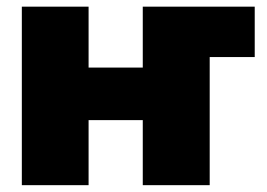

<svg xmlns="http://www.w3.org/2000/svg" viewBox="-20 -542 782 562"><path d="M531.2 -375V-522.5H725.6V-375ZM455.6 -344.2V-190.4H182.1V-344.2ZM239.3 -522.5V0H43.9V-522.5ZM593.8 -522.5V0H397.9V-522.5Z"/></svg>

Font: Inter 28pt Black
Style: Regular
Weight: 900
Designer: Rasmus Andersson
Foundry: rsms
Version: Version 4.001;git-66647c0bb